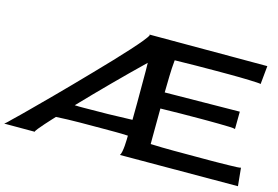

<svg xmlns="http://www.w3.org/2000/svg" viewBox="-163 -917 1617 1115"><g transform="rotate(15 645.0 -360.0)"><path d="M626 0Q630.9 -5.9 634.3 -22.5Q637.7 -39.1 639.2 -58.1Q640.6 -77.1 641.1 -94.7Q641.6 -112.3 641.6 -120.1Q604.5 -122.1 567.9 -122.1Q531.2 -122.1 494.1 -122.1Q422.9 -122.1 352.1 -121.6Q281.2 -121.1 210 -117.2Q206.1 -113.3 190.4 -96.2Q174.8 -79.1 157.2 -59.6Q139.6 -40 126 -22.9Q112.3 -5.9 113.3 -2H-70.3Q-59.6 -9.8 -50.8 -18.6Q-42 -27.3 -33.2 -36.1Q-11.7 -56.6 9.3 -77.1Q30.3 -97.7 50.8 -118.2Q64.5 -131.8 95.2 -162.6Q126 -193.4 167 -234.4Q208 -275.4 255.9 -324.7Q303.7 -374 352.1 -423.8Q400.4 -473.6 446.3 -522Q492.2 -570.3 527.8 -609.9Q563.5 -649.4 586.4 -677.7Q609.4 -706.1 613.3 -716.8L610.4 -719.7H1319.3L1308.6 -609.4Q1303.7 -611.3 1284.2 -612.3Q1264.6 -613.3 1237.8 -614.3Q1210.9 -615.2 1179.7 -615.7Q1148.4 -616.2 1120.6 -616.2Q1092.8 -616.2 1071.3 -616.2Q1049.8 -616.2 1042 -616.2Q917 -616.2 791 -613.3Q786.1 -564.5 785.2 -516.1Q784.2 -467.8 783.2 -418L1233.4 -422.9L1232.4 -318.4Q1225.6 -321.3 1196.8 -322.3Q1168 -323.2 1133.3 -323.7Q1098.6 -324.2 1067.9 -324.2Q1037.1 -324.2 1027.3 -324.2Q906.2 -324.2 783.2 -321.3Q783.2 -277.3 782.7 -233.9Q782.2 -190.4 782.2 -146.5V-107.4Q851.6 -104.5 919.9 -104.5Q988.3 -104.5 1058.6 -104.5Q1066.4 -104.5 1087.9 -104.5Q1109.4 -104.5 1137.2 -104.5Q1165 -104.5 1195.8 -105Q1226.6 -105.5 1253.4 -106Q1280.3 -106.4 1299.8 -107.4Q1319.3 -108.4 1324.2 -110.4L1335 -2ZM297.9 -210.9Q311.5 -210 324.7 -210Q337.9 -210 351.6 -210Q498 -210 643.6 -215.8Q644.5 -268.6 644.5 -319.3Q644.5 -370.1 644.5 -422.9V-462.9Q644.5 -487.3 644.5 -511.2Q644.5 -535.2 643.6 -558.6Q554.7 -472.7 468.8 -386.2Q382.8 -299.8 297.9 -210.9Z"/></g></svg>

Font: Cherry Cream Soda
Style: Regular
Weight: 400
Designer: Font Diner, Inc
Foundry: Font Diner, Inc
Version: Version 1.000